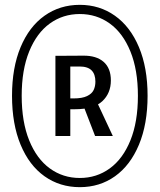

<svg xmlns="http://www.w3.org/2000/svg" viewBox="-20 -762 660 794"><path d="M446.5 -199.7H373.2L319.8 -338.2L375.2 -352.2ZM209.2 -199.7V-531.3H270.7V-199.7ZM374.5 -424.5Q374.5 -455 358.7 -471Q342.8 -487 309 -487H242.5V-531.3L324.7 -531.8Q378.7 -532.3 408.6 -506.1Q438.5 -479.8 438.5 -429.3Q438.5 -376.5 403 -343.3Q367.5 -310.2 288.8 -310.2H241.5L241.7 -355H284.7Q319.8 -355 339.8 -364.6Q359.8 -374.2 367.2 -389.6Q374.5 -405 374.5 -424.5ZM310 12Q227.8 12 164.2 -33Q100.7 -78 65.2 -163.5Q29.7 -249 29.7 -366Q29.7 -482 65.2 -567Q100.7 -652 164.2 -697Q227.8 -742 310 -742Q391.7 -742 455.2 -697Q518.8 -652 554.6 -567Q590.3 -482 590.3 -366Q590.3 -249 554.6 -163.5Q518.8 -78 455.5 -33Q392.2 12 310 12ZM310 -704Q240.5 -704 186.1 -664.8Q131.7 -625.5 100.7 -549.2Q69.7 -473 69.7 -366Q69.7 -258 100.7 -181.5Q131.7 -105 186.1 -65.5Q240.5 -26 310 -26Q379.5 -26 433.9 -65.5Q488.3 -105 519.3 -181.5Q550.3 -258 550.3 -366Q550.3 -473 519.3 -549.2Q488.3 -625.5 433.9 -664.8Q379.5 -704 310 -704Z"/></svg>

Font: Monaspace Neon Var
Style: Regular
Weight: 400
Designer: Riley Cran and the Lettermatic Team
Version: Version 1.000 (Monaspace Neon Var)